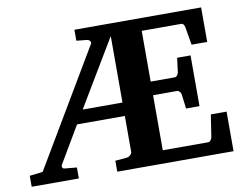

<svg xmlns="http://www.w3.org/2000/svg" viewBox="-74 -773 1117 875"><g transform="rotate(-10 484.5 -335.5)"><path d="M479 -613.8 294.9 -306.2H479ZM400.9 0V-50.8L453.1 -55.2Q463.4 -56.2 471.2 -63.2Q479 -70.3 479 -77.1V-244.1H257.8L159.2 -77.1Q154.3 -68.8 156.7 -63Q159.2 -57.1 166 -56.2L223.1 -50.8V0H4.9V-50.8L65.9 -58.1L383.8 -594.2Q386.2 -597.7 385.5 -601.3Q384.8 -605 382.6 -607.9Q380.4 -610.8 377 -612.8Q373.5 -614.7 370.1 -615.2L320.8 -620.1V-670.9H907.2V-511.2H835L820.8 -594.2Q819.3 -601.6 815.4 -607.2Q811.5 -612.8 804.2 -612.8H622.1V-377.9H732.9Q739.7 -377.9 744.9 -384.3Q750 -390.6 751 -396L759.8 -463.9H821.8V-229H759.8L751 -297.9Q750 -303.2 744.6 -309.1Q739.3 -314.9 732.9 -314.9H622.1V-60.1H833Q838.9 -60.1 844 -66.9Q849.1 -73.7 850.1 -79.1L866.2 -183.1H939V0Z"/></g></svg>

Font: Charis SIL
Style: Bold
Weight: 700
Foundry: SIL International
Version: Version 4.112